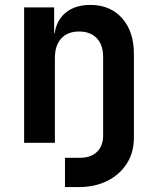

<svg xmlns="http://www.w3.org/2000/svg" viewBox="-20 -580 640 780"><path d="M244 180V61H305Q349 61 374 37Q399 13 399 -30V-348Q399 -398 373 -425Q347 -452 301 -452Q255 -452 229 -424Q203 -396 203 -344V0H78V-550H200V-445H202Q210 -499 248 -529.5Q286 -560 347 -560Q428 -560 476 -506Q524 -452 524 -361V-21Q524 39 495.5 84Q467 129 416.5 154.5Q366 180 299 180Z"/></svg>

Font: Tiny
Style: Bold
Weight: 700
Monospace: yes
Designer: Philipp Nurullin, Konstantin Bulenkov
Foundry: JetBrains
Version: Version 2.251; ttfautohint (v1.8.4.7-5d5b)